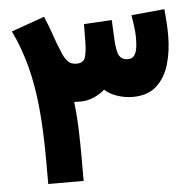

<svg xmlns="http://www.w3.org/2000/svg" viewBox="-50 -725 788 776"><g transform="rotate(-5 344.0 -337.5)"><path d="M485.8 -320.8Q453.6 -320.8 421.9 -331.8Q390.1 -342.8 373 -360.4Q355.5 -344.2 329.1 -332.5Q302.7 -320.8 276.9 -320.8Q272 -320.8 262.2 -320.8Q252.4 -320.8 248 -321.3Q254.9 -262.2 256.6 -206.8Q258.3 -151.4 258.3 -94.7V0H114.7V-96.2Q114.7 -213.9 105.7 -307.6Q96.7 -401.4 76.2 -479.5Q55.7 -557.6 22 -627L156.7 -674.8Q174.8 -632.3 186 -598.1Q197.3 -564 216.3 -519.5Q224.6 -500.5 236.6 -487.5Q248.5 -474.6 272 -474.6Q299.3 -474.6 306.4 -496.3Q313.5 -518.1 314 -555.7L314.9 -631.3L428.2 -637.7L431.6 -565.4Q434.1 -508.3 445.3 -491.5Q456.5 -474.6 480 -474.6Q497.6 -474.6 506.1 -487.1Q514.6 -499.5 517.1 -518.6Q519.5 -537.6 519.5 -557.1Q519.5 -582 515.6 -607.7Q511.7 -633.3 509.3 -650.4L643.6 -663.1Q646.5 -636.7 648.2 -609.4Q649.9 -582 649.9 -555.2Q649.9 -493.7 634.5 -440.2Q619.1 -386.7 583.3 -353.8Q547.4 -320.8 485.8 -320.8Z"/></g></svg>

Font: Vazirmatn FD NL Black
Style: Regular
Weight: 900
Designer: Saber Rastikerdar
Foundry: Saber Rastikerdar
Version: Version 33.003